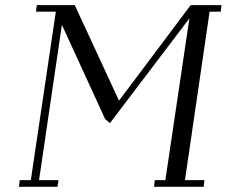

<svg xmlns="http://www.w3.org/2000/svg" viewBox="-20 -722 876 742"><path d="M53.2 0 56.2 -25.9H99.1L195.8 -676.8H119.1L122.1 -702.1H269L439.9 -333L716.8 -702.1H835.9L833 -676.8H790L694.8 -25.9H770L767.1 0H575.2L578.1 -25.9H619.1L711.9 -650.9L404.8 -246.1L386.2 -262.2L219.2 -626L130.9 -25.9H206.1L202.1 0Z"/></svg>

Font: Dehuti
Style: Italic
Weight: 400
Version: Version 1.2